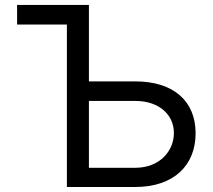

<svg xmlns="http://www.w3.org/2000/svg" viewBox="-20 -747 852 767"><path d="M48.3 -649.1H247.2V0H519.9C676.1 0 761.4 -88.1 761.4 -214.5C761.4 -340.9 676.1 -421.9 519.9 -421.9H335.2V-727.3H48.3ZM335.2 -343.8H519.9C619.3 -343.8 674.7 -285.5 674.7 -215.9C674.7 -144.9 619.3 -76.7 519.9 -76.7H335.2Z"/></svg>

Font: Karasuma Gothic
Style: Regular
Weight: 400
Designer: Rasmus Andersson, Ryoko Nishizuka
Foundry: Genbu
Version: Version 1.00